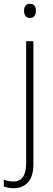

<svg xmlns="http://www.w3.org/2000/svg" viewBox="-54 -745 279 1006"><path d="M72 -688Q72 -704 79 -714.5Q86 -725 103 -725Q121 -725 127.5 -714.5Q134 -704 134 -688Q134 -672 127 -661.5Q120 -651 103 -651Q87 -651 79.5 -661.5Q72 -672 72 -688ZM19 241Q2 241 -11 238.5Q-24 236 -34 232V196Q-22 201 -9.5 203.5Q3 206 16 206Q83 206 83 110V-529H121V113Q121 180 92.5 210.5Q64 241 19 241Z"/></svg>

Font: Noto Sans Hebrew SemiCondensed ExtraLight
Style: Regular
Weight: 200
Width: 4
Designer: Monotype Design Team
Foundry: Monotype Imaging Inc.
Version: Version 2.004; ttfautohint (v1.8.4.7-5d5b)